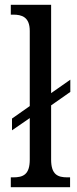

<svg xmlns="http://www.w3.org/2000/svg" viewBox="-20 -780 321 800"><path d="M25 0H272V-41H261C221 -41 193 -52 193 -115V-341L273 -397V-448L193 -392V-760H25V-719H35C70 -719 104 -710 104 -651V-338L30 -286V-237L104 -288V-115C104 -52 76 -41 35 -41H25Z"/></svg>

Font: Noto Serif Devanagari Condensed
Style: Regular
Weight: 400
Width: 3
Designer: Universal Thirst, Indian Type Foundry and the Monotype Design Team
Foundry: Monotype Imaging Inc.
Version: Version 2.004